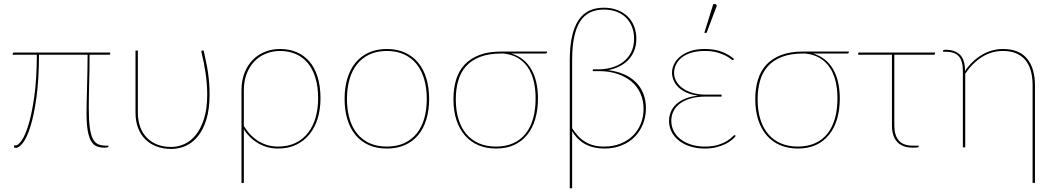

<svg xmlns="http://www.w3.org/2000/svg" viewBox="-20 -746 5346 972"><path d="M538 -474Q538 -471 536.5 -470Q535 -469 530.5 -469H433.5Q433.5 -425 432.8 -388.2Q432 -351.5 431.2 -318.8Q430.5 -286 430 -256.5Q429.5 -227 429.5 -198Q429.5 -138 434.5 -100.8Q439.5 -63.5 450.2 -43Q461 -22.5 477.8 -15.5Q494.5 -8.5 518 -8.5H529V-3.5Q529 -1.5 525 0Q521 1.5 508 1.5Q486.5 1.5 469.8 -5.2Q453 -12 441.5 -31.2Q430 -50.5 424 -85Q418 -119.5 418 -175.5Q418 -197 418.8 -229Q419.5 -261 420.5 -299.5Q421.5 -338 422.5 -381.2Q423.5 -424.5 423.5 -469H177.5Q177 -342 164.5 -252.2Q152 -162.5 134.2 -106Q116.5 -49.5 96.5 -23.5Q76.5 2.5 60.5 2.5Q51 2.5 51 -1V-10H60.5Q72 -10 89.8 -35Q107.5 -60 124.2 -114.8Q141 -169.5 153.5 -256.8Q166 -344 166.5 -469H44V-473Q44 -475.5 45.8 -477.8Q47.5 -480 52 -480H538Z M1011 -490Q1017.5 -459.5 1023.2 -433Q1029 -406.5 1032.8 -380.5Q1036.5 -354.5 1038.8 -327Q1041 -299.5 1041 -267.5Q1041 -195.5 1025.5 -143.5Q1010 -91.5 983.2 -57.8Q956.5 -24 921.2 -8Q886 8 847 8Q806 8 772.8 -4.5Q739.5 -17 715.8 -40.5Q692 -64 679 -98.2Q666 -132.5 666 -176V-490H678V-176Q678 -135 690 -102.8Q702 -70.5 724.2 -48Q746.5 -25.5 777.5 -13.8Q808.5 -2 847 -2Q880.5 -2 913 -16.5Q945.5 -31 971.2 -62.8Q997 -94.5 1013 -145Q1029 -195.5 1029 -267.5Q1029 -319.5 1020.8 -375.5Q1012.5 -431.5 999.5 -483Q998.5 -486.5 1000 -488.2Q1001.5 -490 1004 -490Z M1214.5 -108Q1247.5 -55.5 1291.2 -29.8Q1335 -4 1387.5 -4Q1439 -4 1477 -22.8Q1515 -41.5 1540.2 -74.5Q1565.5 -107.5 1578 -152Q1590.5 -196.5 1590.5 -248Q1590.5 -308.5 1576.2 -353.8Q1562 -399 1536.5 -428.8Q1511 -458.5 1475.5 -473.2Q1440 -488 1398 -488Q1359 -488 1325.5 -474.2Q1292 -460.5 1267.2 -434.5Q1242.5 -408.5 1228.5 -371.8Q1214.5 -335 1214.5 -289ZM1202.5 -289Q1202.5 -337.5 1217.5 -376.2Q1232.5 -415 1258.8 -442Q1285 -469 1320.8 -483.5Q1356.5 -498 1398 -498Q1442 -498 1479.5 -482.8Q1517 -467.5 1544.5 -436.8Q1572 -406 1587.2 -358.8Q1602.5 -311.5 1602.5 -248Q1602.5 -194.5 1588.8 -148.2Q1575 -102 1548 -67.8Q1521 -33.5 1480.8 -13.8Q1440.5 6 1387.5 6Q1333.5 6 1288.2 -20Q1243 -46 1214.5 -91.5V180H1202.5Z M1938.5 -498Q1990 -498 2030 -479.8Q2070 -461.5 2097.2 -428.5Q2124.5 -395.5 2138.5 -348.8Q2152.5 -302 2152.5 -245Q2152.5 -188 2138.5 -141.8Q2124.5 -95.5 2097.2 -62.5Q2070 -29.5 2030 -11.8Q1990 6 1938.5 6Q1886.5 6 1846.8 -11.8Q1807 -29.5 1779.8 -62.5Q1752.5 -95.5 1738.5 -141.8Q1724.5 -188 1724.5 -245Q1724.5 -302 1738.5 -348.8Q1752.5 -395.5 1779.8 -428.5Q1807 -461.5 1846.8 -479.8Q1886.5 -498 1938.5 -498ZM1938.5 -4Q1988.5 -4 2026.5 -21.5Q2064.5 -39 2089.8 -70.5Q2115 -102 2127.8 -146.5Q2140.5 -191 2140.5 -245Q2140.5 -299 2127.8 -343.8Q2115 -388.5 2089.8 -420.5Q2064.5 -452.5 2026.5 -470.2Q1988.5 -488 1938.5 -488Q1888 -488 1850.2 -470.2Q1812.5 -452.5 1787.2 -420.5Q1762 -388.5 1749.2 -343.8Q1736.5 -299 1736.5 -245Q1736.5 -191 1749.2 -146.5Q1762 -102 1787.2 -70.5Q1812.5 -39 1850.2 -21.5Q1888 -4 1938.5 -4Z M2517.5 -475Q2454.5 -475 2410.5 -458Q2366.5 -441 2339.2 -410.5Q2312 -380 2299.8 -337.2Q2287.5 -294.5 2287.5 -243.5Q2287.5 -186 2301.5 -141.5Q2315.5 -97 2341.8 -66.5Q2368 -36 2405.8 -20Q2443.5 -4 2491 -4Q2540.5 -4 2578.2 -21Q2616 -38 2641 -69.5Q2666 -101 2678.8 -146Q2691.5 -191 2691.5 -247Q2691.5 -349.5 2650 -408Q2608.5 -466.5 2529.5 -475ZM2749.5 -485V-483Q2749.5 -480 2747.5 -477.5Q2745.5 -475 2740 -475H2568.5Q2602 -465 2627.2 -445Q2652.5 -425 2669.5 -395.8Q2686.5 -366.5 2695 -329Q2703.5 -291.5 2703.5 -247Q2703.5 -190.5 2689.8 -143.8Q2676 -97 2649.2 -63.8Q2622.5 -30.5 2583 -12.2Q2543.5 6 2491.5 6Q2442.5 6 2402.8 -10.5Q2363 -27 2334.8 -59Q2306.5 -91 2291 -137.5Q2275.5 -184 2275.5 -244Q2275.5 -298 2289 -342.5Q2302.5 -387 2331.8 -418.5Q2361 -450 2406.8 -467.5Q2452.5 -485 2517 -485Z M2876.5 -96.5Q2890.5 -75 2906.5 -57.8Q2922.5 -40.5 2942 -28.5Q2961.5 -16.5 2985.2 -10.2Q3009 -4 3038.5 -4Q3084 -4 3121 -18.8Q3158 -33.5 3184 -59.2Q3210 -85 3224 -119.8Q3238 -154.5 3238 -195Q3238 -237.5 3222.2 -272.8Q3206.5 -308 3177 -333Q3147.5 -358 3105.5 -372Q3063.5 -386 3011 -386H2981V-395H3010.5Q3044 -395 3076.2 -404Q3108.5 -413 3133.8 -431.8Q3159 -450.5 3174.5 -480Q3190 -509.5 3190 -550Q3190 -582 3179.8 -609Q3169.5 -636 3150 -655.8Q3130.5 -675.5 3102 -686.5Q3073.5 -697.5 3037 -697.5Q2997.5 -697.5 2967.5 -683.2Q2937.5 -669 2917.2 -638Q2897 -607 2886.8 -558.5Q2876.5 -510 2876.5 -441.5ZM2864.5 -441.5Q2864.5 -511 2875.8 -561.2Q2887 -611.5 2908.8 -644Q2930.5 -676.5 2962.8 -691.8Q2995 -707 3037 -707Q3075 -707 3105.5 -695.2Q3136 -683.5 3157.5 -662.5Q3179 -641.5 3190.2 -612.8Q3201.5 -584 3201.5 -550Q3201.5 -515 3190 -487.8Q3178.5 -460.5 3159 -440.8Q3139.5 -421 3113.5 -408.8Q3087.5 -396.5 3058.5 -391Q3102.5 -385.5 3138 -370.2Q3173.5 -355 3198.5 -330.2Q3223.5 -305.5 3236.8 -272.2Q3250 -239 3250 -198.5Q3250 -155 3235 -117.8Q3220 -80.5 3192.8 -53Q3165.5 -25.5 3126.5 -9.8Q3087.5 6 3039.5 6Q2985 6 2944.2 -15.5Q2903.5 -37 2876.5 -81.5V207H2864.5Z M3704.5 -58Q3697 -47 3682.8 -35.8Q3668.5 -24.5 3648.8 -15.2Q3629 -6 3603.8 0Q3578.5 6 3548.5 6Q3508 6 3474.8 -4.5Q3441.5 -15 3417.5 -33.8Q3393.5 -52.5 3380.2 -78.2Q3367 -104 3367 -134Q3367 -157.5 3375.8 -179Q3384.5 -200.5 3402.8 -217.8Q3421 -235 3448.8 -246.5Q3476.5 -258 3514.5 -262Q3477.5 -266.5 3452.2 -278.8Q3427 -291 3411.5 -307.2Q3396 -323.5 3389 -342Q3382 -360.5 3382 -377.5Q3382 -399 3392 -420.5Q3402 -442 3422.5 -459.2Q3443 -476.5 3474.2 -487.2Q3505.5 -498 3548 -498Q3598 -498 3634.8 -483.8Q3671.5 -469.5 3696.5 -447L3693.5 -444Q3691.5 -442 3689.5 -442Q3686.5 -442 3677.5 -449.2Q3668.5 -456.5 3651.8 -465Q3635 -473.5 3609.5 -480.8Q3584 -488 3548 -488Q3507.5 -488 3478.2 -478.5Q3449 -469 3430 -453.5Q3411 -438 3401.8 -418Q3392.5 -398 3392.5 -377.5Q3392.5 -354.5 3404 -334.2Q3415.5 -314 3436.5 -299Q3457.5 -284 3487 -275.5Q3516.5 -267 3552.5 -267H3633V-257H3552.5Q3511 -257 3478.5 -248Q3446 -239 3423.8 -222.8Q3401.5 -206.5 3390 -184Q3378.5 -161.5 3378.5 -134.5Q3378.5 -106 3391 -82Q3403.5 -58 3426 -40.8Q3448.5 -23.5 3479.8 -13.8Q3511 -4 3548.5 -4Q3589 -4 3616.5 -13Q3644 -22 3661.2 -33Q3678.5 -44 3687 -53Q3695.5 -62 3698.5 -62Q3700.5 -62 3702.5 -60ZM3545.5 -579.5 3591 -725.5H3600Q3604.5 -725.5 3607 -721.5Q3609.5 -717.5 3607 -712L3557 -579.5Z M4045.5 -475Q3982.5 -475 3938.5 -458Q3894.5 -441 3867.2 -410.5Q3840 -380 3827.8 -337.2Q3815.5 -294.5 3815.5 -243.5Q3815.5 -186 3829.5 -141.5Q3843.5 -97 3869.8 -66.5Q3896 -36 3933.8 -20Q3971.5 -4 4019 -4Q4068.5 -4 4106.2 -21Q4144 -38 4169 -69.5Q4194 -101 4206.8 -146Q4219.5 -191 4219.5 -247Q4219.5 -349.5 4178 -408Q4136.5 -466.5 4057.5 -475ZM4277.5 -485V-483Q4277.5 -480 4275.5 -477.5Q4273.5 -475 4268 -475H4096.5Q4130 -465 4155.2 -445Q4180.5 -425 4197.5 -395.8Q4214.5 -366.5 4223 -329Q4231.5 -291.5 4231.5 -247Q4231.5 -190.5 4217.8 -143.8Q4204 -97 4177.2 -63.8Q4150.5 -30.5 4111 -12.2Q4071.5 6 4019.5 6Q3970.5 6 3930.8 -10.5Q3891 -27 3862.8 -59Q3834.5 -91 3819 -137.5Q3803.5 -184 3803.5 -244Q3803.5 -298 3817 -342.5Q3830.5 -387 3859.8 -418.5Q3889 -450 3934.8 -467.5Q3980.5 -485 4045 -485Z M4713.5 -475Q4713.5 -472.5 4711.8 -470.8Q4710 -469 4706.5 -469H4507.5V-111Q4507.5 -61 4530.2 -34.8Q4553 -8.5 4601.5 -8.5H4631V-3.5Q4631 -2.5 4630.2 -1.8Q4629.5 -1 4626.5 -0.2Q4623.5 0.5 4617.5 1Q4611.5 1.5 4601 1.5Q4549.5 1.5 4522.5 -27Q4495.5 -55.5 4495.5 -111V-469H4324.5V-475Q4324.5 -480 4330.5 -480H4713.5Z M4754 -489Q4754 -494 4768 -494Q4814 -494 4839.8 -469Q4865.5 -444 4865.5 -386.5Q4882.5 -412 4904 -432.5Q4925.5 -453 4950 -467.8Q4974.5 -482.5 5001.5 -490.2Q5028.5 -498 5057.5 -498Q5139 -498 5179.2 -449.5Q5219.5 -401 5219.5 -314V180H5207.5V-314Q5207.5 -355 5198.5 -387.2Q5189.5 -419.5 5170.8 -442Q5152 -464.5 5123.8 -476.2Q5095.5 -488 5057.5 -488Q5000 -488 4951.5 -457.5Q4903 -427 4866.5 -373V0H4854.5V-386.5Q4854.5 -438 4833.8 -461Q4813 -484 4768 -484H4754Z"/></svg>

Font: Lato 2
Style: Regular
Weight: 100
Designer: Lukasz Dziedzic with Adam Twardoch and Botio Nikoltchev
Foundry: tyPoland Lukasz Dziedzic
Version: Version 2.015; 2015-08-06; http://www.latofonts.com/